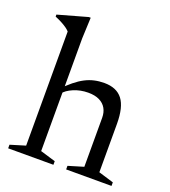

<svg xmlns="http://www.w3.org/2000/svg" viewBox="-131 -810 804 907"><g transform="rotate(20 271.0 -356.5)"><path d="M305.5 -18 382 -41V-287Q382 -314.5 370.5 -334.5Q359 -354.5 336.5 -365.5Q314 -376.5 280.5 -376.5Q241 -376.5 207 -362Q173 -347.5 159 -328L141 -343.5Q169 -372 193.2 -391.8Q217.5 -411.5 240.2 -423.2Q263 -435 286.5 -440.2Q310 -445.5 336 -445.5Q398 -445.5 427.8 -406.8Q457.5 -368 457.5 -284V-41L533.5 -18V0H305.5ZM241.5 0H14V-18L89.5 -41V-614.5Q83 -622 72.5 -629.5Q62 -637 46.8 -645.2Q31.5 -653.5 12 -661.5V-671.5L160 -713H169.5L165 -607.5V-41L241.5 -18Z"/></g></svg>

Font: Newsreader 24pt
Style: Regular
Weight: 400
Designer: Hugues Gentile
Foundry: Production Type
Version: Version 1.003